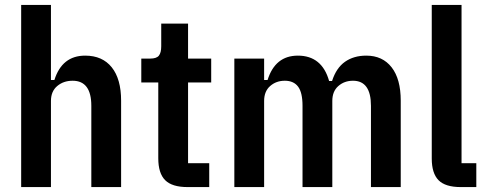

<svg xmlns="http://www.w3.org/2000/svg" viewBox="-20 -760 1976 780"><path d="M66 -740H187V-435H201Q232 -534 326 -534Q396 -534 434 -486.5Q472 -439 472 -351V0H351V-330Q351 -432 275 -432Q238 -432 212.5 -410.5Q187 -389 187 -350V0H66Z M742 0Q679 0 651 -28Q623 -56 623 -117V-425H554V-522H590Q616 -522 625.5 -534Q635 -546 635 -572V-664H744V-522H838V-425H744V-97H830V0Z M932 0V-522H1053V-435H1067Q1098 -534 1190 -534Q1288 -534 1317 -431H1329Q1346 -484 1381.5 -509Q1417 -534 1468 -534Q1534 -534 1571 -486.5Q1608 -439 1608 -351V0H1487V-330Q1487 -432 1414 -432Q1379 -432 1354.5 -410.5Q1330 -389 1330 -350V0H1209V-330Q1209 -384 1191 -408Q1173 -432 1137 -432Q1102 -432 1077.5 -410.5Q1053 -389 1053 -350V0Z M1852 0Q1789 0 1761.5 -28Q1734 -56 1734 -116V-740H1855V-97H1915V0Z"/></svg>

Font: IBM Plex Sans Condensed SemiBold
Style: Regular
Weight: 600
Width: 3
Designer: Mike Abbink, Paul van der Laan, Pieter van Rosmalen
Foundry: Bold Monday
Version: Version 1.3